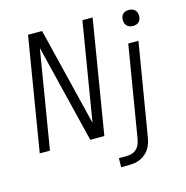

<svg xmlns="http://www.w3.org/2000/svg" viewBox="-132 -860 1164 1200"><g transform="rotate(-15 450.0 -260.0)"><path d="M35 0 156 -735H247L403 -99L508 -735H574L453 0H362L206 -636L101 0ZM504 215 505 157H557Q573 157 590 151.5Q607 146 620 133.5Q633 121 639.5 104.5Q646 88 649 71L747 -520H813L713 81Q710 99 704 117Q698 135 687.5 151Q677 167 662 180Q647 193 629 201Q611 209 592.5 212Q574 215 556 215ZM805 -618Q792 -618 781 -622.5Q770 -627 762.5 -636Q755 -645 753 -657.5Q751 -670 753 -683Q754 -691 759 -699.5Q764 -708 771.5 -713Q779 -718 787.5 -720Q796 -722 804 -722Q817 -722 828.5 -717.5Q840 -713 847 -704Q854 -695 856.5 -682.5Q859 -670 856 -657Q855 -649 850 -640.5Q845 -632 838 -627Q831 -622 822 -620Q813 -618 805 -618Z"/></g></svg>

Font: Iosevka Aile Light Oblique
Style: Regular
Weight: 300
Italic angle: -9°
Designer: Belleve Invis
Foundry: Belleve Invis
Version: Version 31.1.0; ttfautohint (v1.8.4)